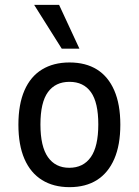

<svg xmlns="http://www.w3.org/2000/svg" viewBox="-20 -764 573 793"><path d="M267 9Q201 9 153.5 -20.5Q106 -50 81 -107.5Q56 -165 56 -249Q56 -333 81 -390.5Q106 -448 153.5 -477Q201 -506 267 -506Q334 -506 380.5 -477Q427 -448 452 -390.5Q477 -333 477 -249Q477 -165 452 -107.5Q427 -50 380.5 -20.5Q334 9 267 9ZM266 -71Q324 -71 355 -115Q386 -159 386 -250Q386 -341 355.5 -383.5Q325 -426 267 -426Q209 -426 178 -383.5Q147 -341 147 -250Q147 -159 178 -115Q209 -71 266 -71ZM235 -563 121 -744H224L308 -563Z"/></svg>

Font: Nunito Sans 7pt Condensed Medium
Style: Regular
Weight: 500
Width: 3
Designer: Vernon Adams
Foundry: Vernon Adams
Version: Version 3.101;gftools[0.9.27]